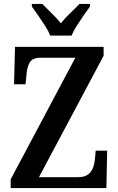

<svg xmlns="http://www.w3.org/2000/svg" viewBox="-20 -951 599 971"><path d="M34 0V-44L361 -659H185Q144 -659 130 -634.5Q116 -610 114 -573L109 -525H51L56 -714H504V-669L177 -55H373Q407 -55 424.5 -68Q442 -81 450 -101.5Q458 -122 460 -146L464 -189H522L518 0ZM234 -771Q225 -794 208 -820.5Q191 -847 173 -873Q155 -899 141 -918V-931H194Q214 -910 241 -884Q268 -858 288 -833Q307 -858 334.5 -884Q362 -910 382 -931H435V-918Q421 -899 403 -873Q385 -847 368 -820.5Q351 -794 342 -771Z"/></svg>

Font: Noto Serif Khmer Condensed SemiBold
Style: Regular
Weight: 600
Width: 3
Designer: Danh Hong and the Monotype Design Team
Foundry: Monotype Imaging Inc.
Version: Version 2.004; ttfautohint (v1.8.4.7-5d5b)